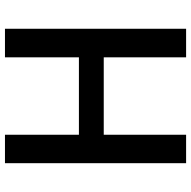

<svg xmlns="http://www.w3.org/2000/svg" viewBox="-18 -759 777 781"><g transform="rotate(-90 370.5 -368.5)"><path d="M97.2 0V-736.8H212.9V-436H527.8V-736.8H644V0H527.8V-335H212.9V0Z"/></g></svg>

Font: Source Han Sans CN Medium
Style: Regular
Weight: 500
Designer: Ryoko NISHIZUKA  (kana, bopomofo & ideographs); Paul D. Hunt (Latin, Greek & Cyrillic); Sandoll Communications , Soo-you
Foundry: Adobe
Version: Version 2.004;hotconv 1.0.118;makeotfexe 2.5.65603